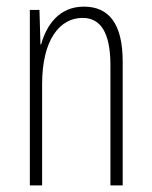

<svg xmlns="http://www.w3.org/2000/svg" viewBox="-20 -559 458 579"><path d="M233 -539C158 -539 120 -483 104 -425H102L99 -529H70V0H107V-305C107 -439 160 -505 229 -505C282 -505 313 -463 313 -362V0H350V-373C350 -488 308 -539 233 -539Z"/></svg>

Font: Noto Sans Kannada ExtraCondensed ExtraLight
Style: Regular
Weight: 200
Width: 2
Designer: Jelle Bosma - Monotype Design Team
Foundry: Monotype Imaging Inc.
Version: Version 2.005